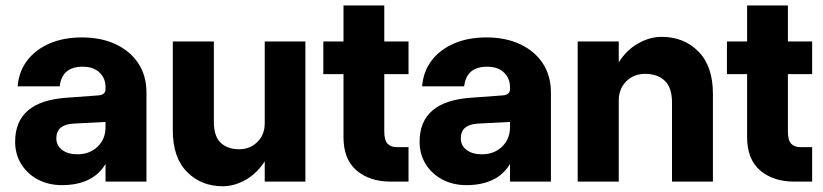

<svg xmlns="http://www.w3.org/2000/svg" viewBox="-20 -648 2936 685"><path d="M502.5 -318.5V0H356.5V-63Q333.5 -24.5 294 -6Q254.5 12.5 202 12.5Q153 12.5 115.2 -7.5Q77.5 -27.5 55.8 -62.5Q34 -97.5 34 -142.5Q34 -287.5 219.5 -299.5L329 -307.5Q356.5 -309 356.5 -330V-337Q356.5 -369 334.8 -389.5Q313 -410 275 -410Q201 -410 193 -340H43Q47 -392.5 76.8 -431.8Q106.5 -471 156.8 -492.8Q207 -514.5 272 -514.5Q341.5 -514.5 393.2 -490Q445 -465.5 473.8 -421.5Q502.5 -377.5 502.5 -318.5ZM181 -154.5Q181 -128.5 201.8 -113Q222.5 -97.5 256 -97.5Q300 -97.5 328.2 -124.8Q356.5 -152 356.5 -194V-213L242 -207Q181 -203.5 181 -154.5Z M743 -213.5Q743 -161.5 767.5 -138.5Q792 -115.5 833 -115.5Q872 -115.5 898.2 -141.5Q924.5 -167.5 924.5 -208V-500H1069.5V0H924.5V-72.5Q897 -29.5 856.5 -6.5Q816 16.5 775 16.5Q697.5 16.5 647 -34.8Q596.5 -86 596.5 -183V-500H743Z M1437.5 -123V0H1374.5Q1299 0 1252.2 -39.8Q1205.5 -79.5 1205.5 -158.5V-383.5H1133.5V-500H1205.5V-628.5H1351V-500H1437.5V-383.5H1351V-178.5Q1351 -147.5 1362.8 -135.2Q1374.5 -123 1396 -123Z M1945.5 -318.5V0H1799.5V-63Q1776.5 -24.5 1737 -6Q1697.5 12.5 1645 12.5Q1596 12.5 1558.2 -7.5Q1520.5 -27.5 1498.8 -62.5Q1477 -97.5 1477 -142.5Q1477 -287.5 1662.5 -299.5L1772 -307.5Q1799.5 -309 1799.5 -330V-337Q1799.5 -369 1777.8 -389.5Q1756 -410 1718 -410Q1644 -410 1636 -340H1486Q1490 -392.5 1519.8 -431.8Q1549.5 -471 1599.8 -492.8Q1650 -514.5 1715 -514.5Q1784.5 -514.5 1836.2 -490Q1888 -465.5 1916.8 -421.5Q1945.5 -377.5 1945.5 -318.5ZM1624 -154.5Q1624 -128.5 1644.8 -113Q1665.5 -97.5 1699 -97.5Q1743 -97.5 1771.2 -124.8Q1799.5 -152 1799.5 -194V-213L1685 -207Q1624 -203.5 1624 -154.5Z M2377.5 -282Q2377.5 -335.5 2351.5 -360Q2325.5 -384.5 2281.5 -384.5Q2241 -384.5 2214.2 -357.8Q2187.5 -331 2187.5 -289V0H2041V-500H2187.5V-425.5Q2215 -469.5 2256.5 -493Q2298 -516.5 2340.5 -516.5Q2420.5 -516.5 2472 -464Q2523.5 -411.5 2523.5 -313V0H2377.5Z M2877.5 -123V0H2814.5Q2739 0 2692.2 -39.8Q2645.5 -79.5 2645.5 -158.5V-383.5H2573.5V-500H2645.5V-628.5H2791V-500H2877.5V-383.5H2791V-178.5Q2791 -147.5 2802.8 -135.2Q2814.5 -123 2836 -123Z"/></svg>

Font: Overused Grotesk
Style: Bold
Weight: 710
Version: Version 0.004